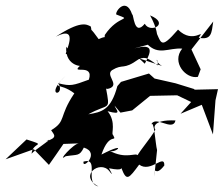

<svg xmlns="http://www.w3.org/2000/svg" viewBox="-70 -611 800 687"><path d="M448 -383C477 -436 474 -454 411 -438C486 -457 519 -470 455 -455C497 -410 533 -441 582 -437C542 -388 596 -327 638 -336L648 -363L615 -434L693 -534C687 -492 687 -467 641 -476C667 -514 622 -450 567 -505C500 -428 509 -459 482 -510C477 -439 517 -465 467 -556C540 -526 467 -490 448 -526C409 -478 408 -564 403 -559C379 -631 333 -557 349 -558C406 -536 355 -560 305 -486C301 -465 322 -489 283 -471C226 -552 266 -464 255 -516C239 -525 217 -537 130 -480C219 -525 159 -416 166 -418C187 -413 198 -400 167 -444C161 -368 238 -372 219 -378C176 -341 268 -388 248 -326C191 -305 183 -302 139 -313C166 -265 84 -263 165 -340C112 -285 140 -320 196 -277C138 -191 169 -179 113 -145C123 -129 139 -119 94 -105C138 -129 50 -72 43 -61C46 -105 103 -87 25 -112L-50 -41L51 -77L105 -21C122 -46 140 -70 157 -96L213 -98C194 -99 131 -27 165 -52C208 -59 214 -51 230 -83C291 -64 222 -1 229 -33C288 -48 230 44 282 56C210 18 288 -40 321 1C321 1 342 30 320 -9C377 3 360 -15 365 -8C383 39 391 28 428 -22C469 9 519 -63 518 -19C482 28 485 -27 482 21L492 -74C486 -95 481 -192 470 -162C482 -204 548 -137 558 -180C469 -184 482 -149 486 -147C469 -115 410 -48 425 -54C414 -68 383 -38 319 -73C341 -57 394 -110 293 -58C322 -143 351 -97 334 -129C327 -131 347 -174 315 -213C371 -198 345 -217 340 -233L361 -208L403 -216L467 -268L564 -270L614 -246L576 -204L652 -236L692 -130L701 -252L710 -292L625 -290L626 -292L558 -313L483 -330L463 -348L363 -318L350 -303C327 -217 294 -210 246 -202C321 -244 325 -210 309 -297C308 -289 324 -295 327 -297C354 -312 307 -343 331 -360C372 -385 369 -358 426 -399C451 -410 460 -402 495 -377C494 -414 480 -391 510 -375L428 -402Z"/></svg>

Font: Hussar Lance
Style: ExBdObl
Weight: 700
Foundry: Cannot Into Space Fonts, PlusOne Fonts
Version: Version 2.270